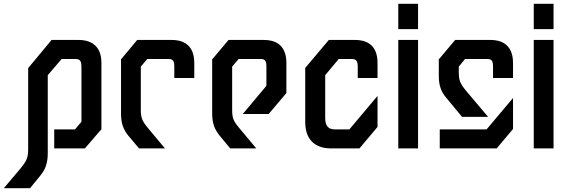

<svg xmlns="http://www.w3.org/2000/svg" viewBox="-86 -780 2986 1009"><path d="M447 -450C447 -552 375 -570 330 -570H185L62 -422V1C62 49 55 64 22 105L-66 209H72L125 144C154 109 165 75 165 24V-385L238 -470H309C335 -470 342 -460 342 -427V-140L308 -100H199V0H360L447 -101Z M935 -450C935 -553 864 -570 819 -570H635L550 -468V-185C550 -133 561 -100 590 -65L645 0H781L694 -104C660 -145 654 -160 654 -207V-430L688 -470H798C824 -470 830 -460 830 -428V-370H935Z M1115 -570 1029 -468V-185C1029 -133 1041 -100 1070 -65L1124 0H1261L1174 -104C1139 -145 1134 -160 1134 -207V-430L1168 -470H1282C1308 -470 1314 -460 1314 -428V-329L1190 -181H1326L1419 -291V-450C1419 -553 1349 -570 1303 -570Z M1898 -450C1898 -553 1828 -570 1782 -570H1642L1518 -423V-139C1518 -25 1594 0 1653 0H1803L1898 -113V-276L1750 -100H1674C1638 -100 1623 -120 1623 -161V-385L1694 -470H1761C1787 -470 1794 -460 1794 -428V-370H1898Z M2007 -627V-760H2111V-627ZM2007 0V-570H2111V0Z M2306 -570 2220 -468V-383C2220 -332 2231 -298 2261 -264L2342 -166H2479L2364 -302C2330 -343 2325 -359 2325 -406V-430L2358 -470H2473C2499 -470 2505 -460 2505 -428V-370H2610V-450C2610 -553 2539 -570 2494 -570ZM2225 0H2524L2610 -102V-265L2471 -100H2225Z M2719 -627V-760H2823V-627ZM2719 0V-570H2823V0Z"/></svg>

Font: Tekex
Style: Regular
Weight: 400
Designer: NC Empire
Foundry: NC Empire
Version: Version 1.001;hotconv 1.0.109;makeotfexe 2.5.65596